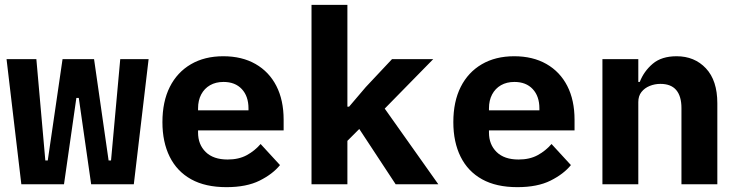

<svg xmlns="http://www.w3.org/2000/svg" viewBox="-20 -760 3040 792"><path d="M7 -516H130L167 -98H177L238 -516H368L428 -98H438L476 -516H593L532 0H356L305 -356H295L244 0H68Z M914 12Q827 12 768.5 -20.5Q710 -53 680 -113.5Q650 -174 650 -256Q650 -341 680.5 -401.5Q711 -462 767.5 -495Q824 -528 901 -528Q978 -528 1034 -496Q1090 -464 1120 -405.5Q1150 -347 1150 -266V-222H797V-213Q797 -164 828.5 -133Q860 -102 919 -102Q965 -102 998 -120Q1031 -138 1055 -166L1135 -79Q1105 -42 1051 -15Q997 12 914 12ZM902 -422Q870 -422 846.5 -408.5Q823 -395 810 -370.5Q797 -346 797 -313V-305H1005V-313Q1005 -363 977.5 -392.5Q950 -422 902 -422Z M1265 -740H1413V-320H1420L1489 -401L1597 -516H1767L1567 -312L1788 0H1612L1462 -228L1413 -179V0H1265Z M2114 12Q2027 12 1968.5 -20.5Q1910 -53 1880 -113.5Q1850 -174 1850 -256Q1850 -341 1880.5 -401.5Q1911 -462 1967.5 -495Q2024 -528 2101 -528Q2178 -528 2234 -496Q2290 -464 2320 -405.5Q2350 -347 2350 -266V-222H1997V-213Q1997 -164 2028.5 -133Q2060 -102 2119 -102Q2165 -102 2198 -120Q2231 -138 2255 -166L2335 -79Q2305 -42 2251 -15Q2197 12 2114 12ZM2102 -422Q2070 -422 2046.5 -408.5Q2023 -395 2010 -370.5Q1997 -346 1997 -313V-305H2205V-313Q2205 -363 2177.5 -392.5Q2150 -422 2102 -422Z M2465 0V-516H2613V-422H2619Q2636 -466 2672.5 -497Q2709 -528 2771 -528Q2845 -528 2892 -478Q2939 -428 2939 -334V0H2791V-314Q2791 -363 2769.5 -388.5Q2748 -414 2704 -414Q2681 -414 2660 -405.5Q2639 -397 2626 -380.5Q2613 -364 2613 -339V0Z"/></svg>

Font: Lilex
Style: Regular
Weight: 400
Monospace: yes
Designer: Mike Abbink, Paul van der Laan, Pieter van Rosmalen, Mikhael Khrustik
Foundry: Mikhael Khrustik
Version: Version 2.510